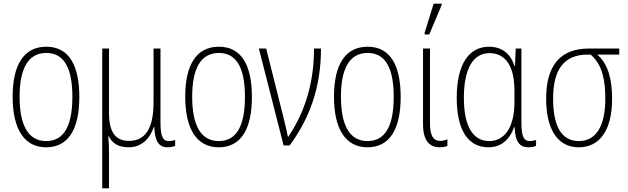

<svg xmlns="http://www.w3.org/2000/svg" viewBox="-20 -794 3427 1048"><path d="M413 -265C413 -433 359 -539 233 -539C111 -539 49 -442 49 -266C49 -90 112 10 232 10C353 10 413 -89 413 -265ZM87 -266C87 -419 133 -505 233 -505C336 -505 375 -411 375 -266C375 -108 330 -24 232 -24C133 -24 87 -112 87 -266Z M538 234H575V38C575 11 574 -16 571 -50H574C593 -10 630 10 683 10C762 10 803 -50 819 -100H822C826 -24 846 10 895 10C913 10 927 6 936 2V-30C925 -26 912 -24 901 -24C870 -24 856 -48 856 -124V-529H818V-234C818 -93 773 -25 684 -25C608 -25 575 -76 575 -177V-529H538Z M1355 -265C1355 -433 1301 -539 1175 -539C1053 -539 991 -442 991 -266C991 -90 1054 10 1174 10C1295 10 1355 -89 1355 -265ZM1029 -266C1029 -419 1075 -505 1175 -505C1278 -505 1317 -411 1317 -266C1317 -108 1272 -24 1174 -24C1075 -24 1029 -112 1029 -266Z M1528 0H1561C1667 -144 1732 -312 1732 -529H1694C1694 -325 1636 -171 1554 -48H1551C1546 -78 1534 -124 1529 -146L1433 -529H1393Z M2167 -265C2167 -433 2113 -539 1987 -539C1865 -539 1803 -442 1803 -266C1803 -90 1866 10 1986 10C2107 10 2167 -89 2167 -265ZM1841 -266C1841 -419 1887 -505 1987 -505C2090 -505 2129 -411 2129 -266C2129 -108 2084 -24 1986 -24C1887 -24 1841 -112 1841 -266Z M2298 -606H2323L2391 -767V-774H2347L2298 -616ZM2380 10C2398 10 2412 7 2422 2V-34C2410 -28 2396 -25 2383 -25C2343 -25 2327 -57 2327 -121V-529H2289V-116C2289 -25 2326 10 2380 10Z M2646 10C2726 10 2767 -45 2786 -100H2789C2792 -21 2815 10 2865 10C2883 10 2897 6 2906 2V-30C2895 -26 2882 -24 2871 -24C2840 -24 2826 -48 2826 -124V-529H2795L2791 -434H2788C2766 -505 2715 -539 2649 -539C2543 -539 2473 -449 2473 -260C2473 -83 2535 10 2646 10ZM2651 -24C2562 -24 2512 -103 2512 -260C2512 -415 2560 -504 2652 -504C2741 -504 2788 -430 2788 -299V-237C2788 -93 2730 -24 2651 -24Z M3139 10C3254 10 3321 -84 3321 -254C3321 -351 3304 -441 3240 -496H3360V-529H3194C3033 -529 2961 -430 2961 -256C2961 -92 3021 10 3139 10ZM3140 -24C3041 -24 2999 -111 2999 -256C2999 -410 3055 -496 3188 -496H3204C3270 -440 3284 -350 3284 -255C3284 -107 3234 -24 3140 -24Z"/></svg>

Font: Noto Sans Condensed ExtraLight
Style: Regular
Weight: 200
Width: 3
Designer: Monotype Design Team
Foundry: Monotype Imaging Inc.
Version: Version 2.013